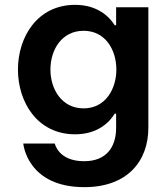

<svg xmlns="http://www.w3.org/2000/svg" viewBox="-20 -560 694 792"><path d="M328 212C505 212 592 105 592 -33V-530H459V-456H453C432 -490 383 -540 290 -540C133 -540 54 -406 54 -273C54 -140 133 -6 290 -6C383 -6 432 -56 453 -91H459V-32C459 45 420 105 327 105C220 105 206 32 206 32H76C76 32 91 212 328 212ZM325 -113C234 -113 188 -193 188 -273C188 -354 234 -433 325 -433C415 -433 460 -354 460 -273C460 -193 415 -113 325 -113Z"/></svg>

Font: Be Vietnam Pro SemiBold
Style: Regular
Weight: 600
Designer: Lam Bao, Tony Le, Vietanh Nguyen
Foundry: Yellow Type Foundry
Version: Version 1.002